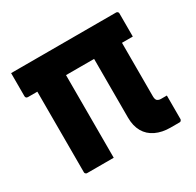

<svg xmlns="http://www.w3.org/2000/svg" viewBox="-124 -679 848 829"><g transform="rotate(-30 300.0 -264.0)"><path d="M24 -538H546Q551 -538 553 -536.5Q555 -535 556.5 -533Q558 -531 558 -527Q558 -507 558 -488.5Q558 -470 558 -451Q558 -432 558 -412H36Q30 -412 27 -415Q24 -418 24 -423Q24 -443 24 -462Q24 -481 24 -499Q24 -517 24 -538ZM82 -448H225V-395Q225 -373 225 -348.5Q225 -324 225 -298Q225 -272 225 -244Q225 -215 225 -185Q225 -155 225 -124.5Q225 -94 225 -62.5Q225 -31 225 0Q203 0 181 0Q159 0 137 0Q115 0 93 0Q89 0 87 -1.5Q85 -3 83.5 -5Q82 -7 82 -11Q82 -66 82 -120.5Q82 -175 82 -229.5Q82 -284 82 -338.5Q82 -393 82 -448ZM558 -118Q558 -88 558 -59Q558 -30 558 -1Q558 2 556.5 4.5Q555 7 553 8.5Q551 10 547 10H503Q461 10 429.5 -5Q398 -20 381.5 -49Q365 -78 365 -119Q365 -160 365 -201.5Q365 -243 365 -284Q365 -325 365 -366Q365 -407 365 -448H504V-398Q504 -369 504 -340.5Q504 -312 504 -283Q504 -266 504 -248.5Q504 -231 504 -214Q504 -197 504 -180Q504 -163 504 -146Q504 -138 505.5 -132.5Q507 -127 511 -123Q514 -121 518.5 -119.5Q523 -118 529 -118Q534 -118 539 -118Q544 -118 548 -118Z"/></g></svg>

Font: RecMonoLinear Nerd Font Mono
Style: Bold
Weight: 700
Monospace: yes
Version: Version 1.085; ttfautohint (v1.8.4.7-5d5b);Nerd Fonts 3.2.1